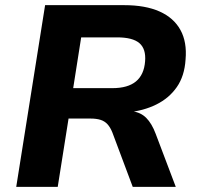

<svg xmlns="http://www.w3.org/2000/svg" viewBox="-20 -725 770 745"><path d="M43 0 155 -705H462Q544 -705 599 -680.5Q654 -656 680 -609Q706 -562 700 -494Q696 -430 666 -387Q636 -344 586.5 -319.5Q537 -295 475 -289V-294L494 -293Q526 -289 547.5 -267.5Q569 -246 584 -206L662 0H495L416 -211Q408 -231 397 -243Q386 -255 370 -260Q354 -265 331 -265H246L204 0ZM264 -383H416Q476 -383 507.5 -409Q539 -435 543 -487Q547 -535 521 -557.5Q495 -580 434 -580H295Z"/></svg>

Font: Nunito Sans 9pt ExtraBold
Style: Italic
Weight: 800
Italic angle: -9°
Version: Version 3.101;gftools[0.9.27]